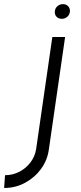

<svg xmlns="http://www.w3.org/2000/svg" viewBox="-166 -684 403 954"><path d="M-145.5 250 -141 186.5Q-103 186.5 -70 169.5Q-37 152.5 -14.8 123.2Q7.5 94 13.5 57L94 -500H157.5L77 57Q70 111 38.5 154.5Q7 198 -41 224Q-89 250 -145.5 250ZM141 -590.5Q125 -590.5 115 -600.8Q105 -611 106.5 -627Q107.5 -643 119.2 -653.2Q131 -663.5 147 -663.5Q162.5 -663.5 172.5 -653.2Q182.5 -643 181.5 -627Q180 -611 168.5 -600.8Q157 -590.5 141 -590.5Z"/></svg>

Font: Urbanist Light
Style: Italic
Weight: 300
Italic angle: -8°
Designer: Corey Hu
Foundry: Corey Hu
Version: Version 1.330; ttfautohint (v1.8.4.7-5d5b)